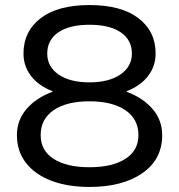

<svg xmlns="http://www.w3.org/2000/svg" viewBox="-20 -730 709 760"><path d="M47 -195Q47 -254 84.5 -298Q122 -342 188 -367V-369Q133 -390 103 -429Q73 -468 73 -518Q73 -606 141 -658Q209 -710 334 -710Q460 -710 528 -658Q596 -606 596 -518Q596 -468 566 -429Q536 -390 481 -369V-367Q547 -342 584.5 -298Q622 -254 622 -195Q622 -99 543.5 -44.5Q465 10 334 10Q248 10 183.5 -14.5Q119 -39 83 -85Q47 -131 47 -195ZM502 -518Q502 -572 458 -602Q414 -632 334 -632Q255 -632 211 -602Q167 -572 167 -518Q167 -466 212 -435Q257 -404 334 -404Q411 -404 456.5 -435Q502 -466 502 -518ZM528 -195Q528 -259 476 -294Q424 -329 334 -329Q244 -329 192.5 -294Q141 -259 141 -195Q141 -134 192.5 -101Q244 -68 334 -68Q424 -68 476 -101Q528 -134 528 -195Z"/></svg>

Font: Kodchasan Medium
Style: Regular
Weight: 500
Designer: Katatrad Aksorn Co.,Ltd.
Foundry: Cadson Demak Co.,Ltd.
Version: Version 1.000; ttfautohint (v1.6)